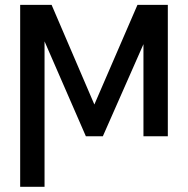

<svg xmlns="http://www.w3.org/2000/svg" viewBox="-20 -548 756 772"><path d="M359.4 -127.8 532.7 -528.4H654.8V0H556.8V-370.4L393.5 0H325.3L159.1 -381.7V203.1H61.1V-528.4H187.5Z"/></svg>

Font: Interface
Style: Regular
Weight: 400
Designer: Rasmus Andersson
Foundry: rsms
Version: Version 1.8